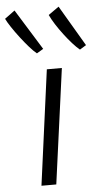

<svg xmlns="http://www.w3.org/2000/svg" viewBox="-98 -893 495 929"><g transform="rotate(-5 149.5 -428.0)"><path d="M137 0H65L140 -559H213ZM131 -659 99 -640Q84 -652 63.5 -675.2Q43 -698.5 22 -726Q1 -753.5 -15.8 -778.8Q-32.5 -804 -40 -820L9 -856ZM339 -659 308 -640Q292 -653 272.8 -674.5Q253.5 -696 234 -721.8Q214.5 -747.5 198.2 -773Q182 -798.5 172 -820L223 -856Z"/></g></svg>

Font: Merriweather Sans Variable Regular
Style: Italic
Weight: 300
Italic angle: -8°
Designer: Eben Sorkin
Foundry: Eben Sorkin
Version: Version 2.001